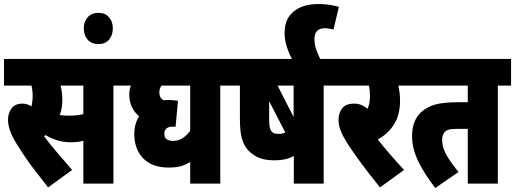

<svg xmlns="http://www.w3.org/2000/svg" viewBox="-20 -916 2570 958"><path d="M546 -489V0H396V-214Q379 -209 363.5 -207.5Q348 -206 335 -206Q296 -206 263.5 -216.5Q231 -227 207 -242Q204 -239 200 -236Q229 -197 267.5 -152Q306 -107 340 -68L220 19Q185 -27 159 -59.5Q133 -92 110.5 -125Q88 -158 60 -203Q20 -268 20 -319Q20 -351 37.5 -375Q55 -399 92 -399Q116 -399 137 -385Q143 -411 143 -437Q143 -464 137 -489H0V-622H612V-489ZM321 -339Q344 -339 361 -340.5Q378 -342 396 -347V-489H282Q286 -474 288.5 -456Q291 -438 291 -416Q291 -394 287.5 -375.5Q284 -357 278 -342Q297 -339 321 -339Z M398 -774Q398 -808 417.5 -830Q437 -852 471 -852Q505 -852 524 -830Q543 -808 543 -774Q543 -740 524 -718Q505 -696 471 -696Q437 -696 417.5 -718Q398 -740 398 -774Z M1145 -489H1079V0H929V-108Q907 -94 883 -87Q859 -80 821 -80Q739 -80 694.5 -126Q650 -172 650 -248Q650 -297 674 -336Q651 -355 638 -382.5Q625 -410 625 -443Q625 -468 633 -489H600V-622H1145ZM800 -248Q800 -229 812 -221Q824 -213 843 -213Q870 -213 891.5 -227Q913 -241 929 -264V-489H786Q775 -474 775 -456Q775 -427 796 -416Q810 -417 824 -417Q829 -417 843.5 -416Q858 -415 868 -413L856 -283Q852 -284 847.5 -284Q843 -284 838 -284Q822 -284 811 -275.5Q800 -267 800 -248Z M1661 -622V-489H1595V0H1446V-138Q1408 -116 1350 -116Q1298 -116 1266 -131.5Q1234 -147 1214 -171Q1196 -193 1186.5 -226.5Q1177 -260 1177 -325V-489H1133V-622ZM1445 -489H1365L1445 -332ZM1332 -264Q1337 -257 1345 -252.5Q1353 -248 1369 -248Q1378 -248 1386.5 -249.5Q1395 -251 1404 -254L1323 -411V-323Q1323 -299 1325 -286.5Q1327 -274 1332 -264Z M1441 -615Q1425 -641 1412.5 -678Q1400 -715 1400 -750Q1400 -802 1422.5 -834Q1445 -866 1483 -881Q1521 -896 1567 -896Q1601 -896 1627.5 -891.5Q1654 -887 1671 -882L1644 -769Q1636 -771 1623.5 -773Q1611 -775 1600 -775Q1573 -775 1561 -760.5Q1549 -746 1549 -722Q1549 -691 1559.5 -663.5Q1570 -636 1581 -615Z M1996 -68 1876 19Q1817 -54 1780 -104.5Q1743 -155 1711 -204Q1691 -236 1680 -264Q1669 -292 1669 -319Q1669 -351 1687 -375Q1705 -399 1748 -399Q1784 -399 1814 -373Q1826 -400 1826 -437Q1826 -466 1821 -489H1649V-622H2025V-489H1968Q1971 -474 1973.5 -455Q1976 -436 1976 -412Q1976 -343 1946 -295.5Q1916 -248 1865 -220Q1890 -188 1924.5 -148Q1959 -108 1996 -68Z M2464 -489V0H2314V-273H2260Q2232 -273 2218.5 -269Q2205 -265 2197 -255Q2186 -241 2186 -218Q2186 -180 2208.5 -141Q2231 -102 2268 -58L2152 22Q2103 -40 2069.5 -106Q2036 -172 2036 -236Q2036 -277 2047.5 -306Q2059 -335 2080 -355Q2107 -381 2148.5 -393.5Q2190 -406 2269 -406H2314V-489H2013V-622H2530V-489Z"/></svg>

Font: Noto Sans Devanagari UI ExtraCondensed Black
Style: Regular
Weight: 900
Width: 2
Designer: Jelle Bosma - Monotype Design Team
Foundry: Monotype Imaging Inc.
Version: Version 2.003